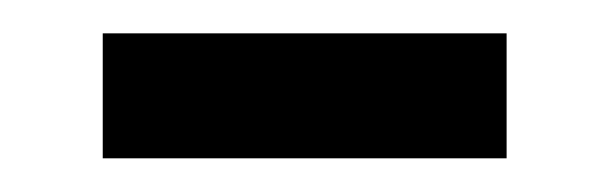

<svg xmlns="http://www.w3.org/2000/svg" viewBox="-20 -325 362 114"><path d="M41 -231V-305.2H280.8V-231Z"/></svg>

Font: f05545470
Style: Regular
Weight: 400
Foundry: Ascender Corporation
Version: Version 1.10